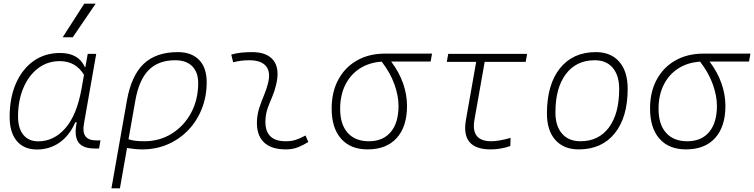

<svg xmlns="http://www.w3.org/2000/svg" viewBox="-20 -815 4163 1060"><path d="M451.2 -444.3 464.4 -517.6H511.2L443.4 -131.8Q426.8 -40 509.8 -40H534.7L526.9 4.9H503.4Q436.5 4.9 412.4 -30.3Q388.2 -65.4 403.8 -139.6H395.5Q364.7 -67.9 309.8 -28.8Q254.9 10.3 184.1 10.3Q111.8 10.3 72.5 -36.9Q33.2 -84 33.2 -169.4Q33.2 -275.4 68.1 -354.7Q103 -434.1 165.5 -478.3Q228 -522.5 312 -522.5Q413.6 -522.5 448.7 -444.3ZM310.5 -477.5Q241.2 -477.5 189.5 -437.5Q137.7 -397.5 108.6 -328.4Q79.6 -259.3 79.6 -171.9Q79.6 -106 109.1 -70.3Q138.7 -34.7 191.4 -34.7Q277.3 -34.7 340.8 -107.2Q404.3 -179.7 430.2 -325.7L443.8 -401.9Q397.9 -477.5 310.5 -477.5ZM326.2 -609.4 445.3 -794.9H508.3L381.8 -609.4Z M961.9 -527.3Q1037.6 -527.3 1079.3 -484.1Q1121.1 -440.9 1121.1 -361.3Q1121.1 -282.2 1094.2 -214.6Q1067.4 -147 1019.3 -96.7Q971.2 -46.4 906.5 -18.3Q841.8 9.8 765.6 9.8Q744.1 9.8 723.4 7.6Q702.6 5.4 681.2 2L642.1 224.6H595.2L680.7 -260.3Q705.1 -397.5 773.2 -462.4Q841.3 -527.3 961.9 -527.3ZM689.5 -46.4Q717.8 -35.2 776.4 -35.2Q861.3 -35.2 928.7 -77.4Q996.1 -119.6 1035.2 -192.4Q1074.2 -265.1 1074.2 -356.4Q1074.2 -416.5 1041 -449.5Q1007.8 -482.4 947.3 -482.4Q854.5 -482.4 800.8 -428.2Q747.1 -374 727.1 -259.3Z M1667 -66.9 1682.1 -31.2Q1655.3 -14.2 1625.7 -2.2Q1596.2 9.8 1557.6 9.8Q1475.1 9.8 1434.6 -31.7Q1394 -73.2 1398.9 -153.3Q1401.4 -189.9 1413.1 -224.4Q1424.8 -258.8 1438.5 -291.5Q1452.1 -324.2 1459.5 -355Q1475.6 -417.5 1448.5 -450Q1421.4 -482.4 1356.4 -482.4Q1310.1 -482.4 1267.1 -471.2L1256.8 -513.7Q1285.6 -522 1314.5 -524.7Q1343.3 -527.3 1372.1 -527.3Q1455.1 -527.3 1490.5 -480.7Q1525.9 -434.1 1503.9 -345.2Q1495.6 -310.5 1482.7 -280.5Q1469.7 -250.5 1459 -221.2Q1448.2 -191.9 1445.8 -157.7Q1437.5 -35.2 1557.1 -35.2Q1587.9 -35.2 1611.3 -42.5Q1634.8 -49.8 1667 -66.9Z M2009.3 9.8Q1915 9.8 1863 -49.3Q1811 -108.4 1811 -215.8Q1811 -307.1 1847.7 -375.2Q1884.3 -443.4 1950.7 -481.2Q2017.1 -519 2106 -519H2365.2L2357.4 -475.1H2139.6Q2184.1 -416 2205.6 -354Q2227.1 -292 2227.1 -230.5Q2227.1 -115.7 2170.2 -53Q2113.3 9.8 2009.3 9.8ZM2087.4 -474.6Q2018.1 -470.2 1966.3 -436.8Q1914.6 -403.3 1886.2 -346.2Q1857.9 -289.1 1857.9 -213.9Q1857.9 -128.4 1899.4 -81.8Q1940.9 -35.2 2016.6 -35.2Q2094.7 -35.2 2137.5 -86.4Q2180.2 -137.7 2180.2 -230.5Q2180.2 -285.6 2157.7 -348.9Q2135.3 -412.1 2087.4 -474.6Z M2689 9.8Q2523.9 9.8 2552.2 -152.3L2608.9 -473.6H2446.8L2454.6 -517.6H2890.1L2882.3 -473.6H2655.8L2599.1 -152.3Q2579.1 -35.2 2691.9 -35.2Q2732.9 -35.2 2798.8 -53.7L2797.4 -8.8Q2744.1 9.8 2689 9.8Z M3174.8 9.8Q3092.3 9.8 3045.9 -42.5Q2999.5 -94.7 2999.5 -187.5Q2999.5 -347.7 3071 -437.5Q3142.6 -527.3 3269.5 -527.3Q3352.5 -527.3 3398.9 -474.1Q3445.3 -420.9 3445.3 -325.2Q3445.3 -167.5 3373.8 -78.9Q3302.2 9.8 3174.8 9.8ZM3184.6 -35.2Q3285.2 -35.2 3341.8 -111.3Q3398.4 -187.5 3398.4 -323.7Q3398.4 -398.4 3363 -440.4Q3327.6 -482.4 3263.7 -482.4Q3161.6 -482.4 3104 -406Q3046.4 -329.6 3046.4 -193.8Q3046.4 -119.1 3083 -77.1Q3119.6 -35.2 3184.6 -35.2Z M3767.1 9.8Q3672.9 9.8 3620.8 -49.3Q3568.8 -108.4 3568.8 -215.8Q3568.8 -307.1 3605.5 -375.2Q3642.1 -443.4 3708.5 -481.2Q3774.9 -519 3863.8 -519H4123L4115.2 -475.1H3897.5Q3941.9 -416 3963.4 -354Q3984.9 -292 3984.9 -230.5Q3984.9 -115.7 3928 -53Q3871.1 9.8 3767.1 9.8ZM3845.2 -474.6Q3775.9 -470.2 3724.1 -436.8Q3672.4 -403.3 3644 -346.2Q3615.7 -289.1 3615.7 -213.9Q3615.7 -128.4 3657.2 -81.8Q3698.7 -35.2 3774.4 -35.2Q3852.5 -35.2 3895.3 -86.4Q3938 -137.7 3938 -230.5Q3938 -285.6 3915.5 -348.9Q3893.1 -412.1 3845.2 -474.6Z"/></svg>

Font: Cascadia Code NF ExtraLight
Style: Italic
Weight: 200
Italic angle: -10°
Monospace: yes
Designer: Aaron Bell
Foundry: Saja Typeworks
Version: Version 2404.023; ttfautohint (v1.8.4)